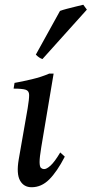

<svg xmlns="http://www.w3.org/2000/svg" viewBox="-20 -766 385 806"><path d="M252 -108.4Q219.2 -44.9 186.5 -12.5Q153.8 20 112.8 20Q79.6 20 64 -8.3Q48.3 -36.6 58.6 -96.7L96.2 -312Q102.5 -350.1 102.3 -367.4Q102.1 -384.8 87.6 -389.4Q73.2 -394 37.1 -394L41 -418Q71.8 -423.3 113 -433.1Q154.3 -442.9 186.5 -457H205.1L153.3 -148.4Q146 -104.5 146.2 -85.4Q146.5 -66.4 151.6 -61.5Q156.7 -56.6 164.1 -56.2Q174.8 -55.2 191.9 -70.6Q209 -85.9 232.9 -126ZM344.7 -725.6 158.2 -518.1Q145 -522 130.4 -536.6L231.9 -720.2Q242.2 -724.1 260.7 -729Q279.3 -733.9 298.3 -738.5Q317.4 -743.2 329.6 -746.1Z"/></svg>

Font: Gentium Book Plus
Style: Italic
Weight: 400
Italic angle: -8°
Designer: Victor Gaultney, Annie Olsen, Iska Routamaa, Becca Hirsbrunner
Foundry: SIL International
Version: Version 6.101